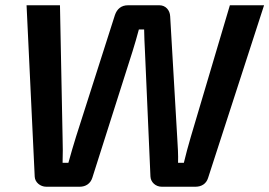

<svg xmlns="http://www.w3.org/2000/svg" viewBox="-20 -710 1024 730"><path d="M984 -690H854L705 -188C696 -157 686 -121 679 -91H657C658 -121 656 -153 654 -184L627 -648C626 -671 610 -690 586 -690H467C441 -690 425 -676 417 -653L269 -190C260 -160 249 -125 240 -91H218C219 -125 219 -156 218 -185L208 -690H81L112 -38C113 -17 133 0 156 0H283C306 0 324 -12 331 -34L484 -515C492 -541 501 -571 508 -598H528C528 -571 530 -545 531 -518L552 -39C553 -17 572 0 595 0H723C746 0 764 -11 771 -33Z"/></svg>

Font: Exo 2 Semi Bold
Style: Italic
Weight: 600
Italic angle: -8°
Designer: Natanael Gama
Version: Version 1.001;PS 001.001;hotconv 1.0.88;makeotf.lib2.5.64775